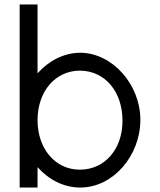

<svg xmlns="http://www.w3.org/2000/svg" viewBox="-20 -819 716 859"><path d="M68 -281V-20V20H148V-20V-71.2C197.4 -15.5 265.2 20 338 20C338.5 20 339 20 339.5 20C486 20 608 -122.3 608 -282.9C608 -441.1 482.4 -583 338 -583C265.5 -582.5 197.6 -546.8 148 -490.9V-759V-799H68V-759ZM148 -281C148 -412 229 -503 338 -503C449.3 -502 528 -410 528 -278.6C528 -148.9 446.3 -60 338 -60C337.4 -60 336.8 -60 336.3 -60C229.1 -60 148 -151.7 148 -281Z"/></svg>

Font: Nordica Advanced
Style: Regular
Weight: 300
Version: Version 1.07